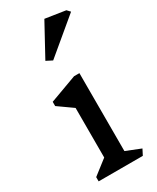

<svg xmlns="http://www.w3.org/2000/svg" viewBox="-225 -956 834 1020"><g transform="rotate(-30 192.5 -446.0)"><path d="M329 0H58V-26L147 -95V-399L58 -462V-488L224 -549H257V-71L347 -35ZM382 -854 170 -677 133 -696 240 -892 364 -873Z"/></g></svg>

Font: Inknut Antiqua Light
Style: Regular
Weight: 300
Designer: Claus Eggers Sørensen
Foundry: Claus Eggers Sørensen
Version: Version 1.003; ttfautohint (v1.8.2) -l 8 -r 50 -G 200 -x 14 